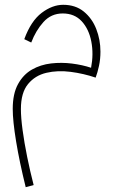

<svg xmlns="http://www.w3.org/2000/svg" viewBox="-20 -386 484 799"><path d="M87 393Q61 288 47 202.5Q33 117 33 67Q33 4 55 -36Q77 -76 113 -96.5Q149 -117 192.5 -122Q236 -127 279.5 -121.5Q323 -116 359 -104Q370 -161 360 -213Q350 -265 320 -297.5Q290 -330 241 -330Q193 -330 161 -294.5Q129 -259 110 -209L81 -223Q109 -299 153.5 -332.5Q198 -366 243 -366Q294 -366 328.5 -338Q363 -310 380.5 -265.5Q398 -221 398 -171Q398 -140 392 -112Q386 -84 378 -63Q328 -80 274 -87Q220 -94 173 -83Q126 -72 96.5 -36Q67 0 67 68Q67 104 74 155.5Q81 207 93 266.5Q105 326 120 384Z"/></svg>

Font: Noto Sans Arabic SemCond ExtLt
Style: Regular
Weight: 200
Width: 4
Designer: Monotype Design Team, Nadine Chahine, Nizar Qandah and Khaled Hosny
Foundry: Monotype Imaging Inc.
Version: Version 2.012; ttfautohint (v1.8.4.7-5d5b)